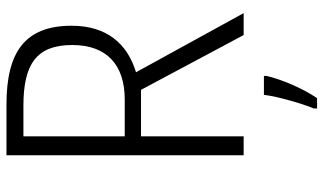

<svg xmlns="http://www.w3.org/2000/svg" viewBox="-218 -536 975 578"><g transform="rotate(-90 269.0 -246.5)"><path d="M244 -714H91V0H148V-309H288L453 0H519L341 -324C426 -350 481 -411 481 -518C481 -659 401 -714 244 -714ZM240 -663C365 -663 423 -624 423 -516C423 -411 362 -358 259 -358H148V-663ZM330 69V61H273C268 103 246 178 232 211V221H263C293 177 319 115 330 69Z"/></g></svg>

Font: Noto Sans Ethiopic SemiCondensed Light
Style: Regular
Weight: 300
Width: 4
Designer: Monotype Design Team
Foundry: Monotype Imaging Inc.
Version: Version 2.102